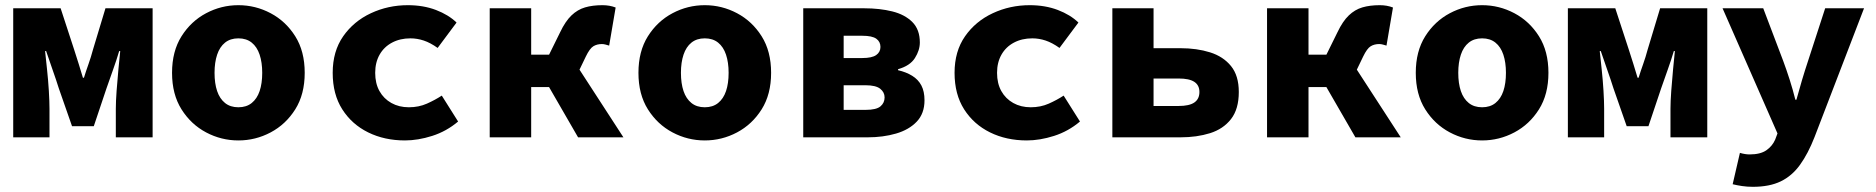

<svg xmlns="http://www.w3.org/2000/svg" viewBox="-20 -530 7240 741"><path d="M31 0V-498H214L266 -339Q276 -309 284 -282.5Q292 -256 300 -230H304Q312 -256 321.5 -282.5Q331 -309 339 -339L387 -498H569V0H427V-110Q427 -138 430 -179.5Q433 -221 437 -262.5Q441 -304 444 -333H440Q430 -299 416 -260Q402 -221 391 -189L342 -43H258L207 -189Q197 -221 183 -260.5Q169 -300 158 -333H154Q157 -304 161.5 -262.5Q166 -221 168.5 -179.5Q171 -138 171 -110V0Z M900 12Q834 12 775.5 -19Q717 -50 680.5 -108Q644 -166 644 -249Q644 -332 680.5 -390Q717 -448 775.5 -479Q834 -510 900 -510Q966 -510 1024.5 -479Q1083 -448 1119.5 -390Q1156 -332 1156 -249Q1156 -166 1119.5 -108Q1083 -50 1024.5 -19Q966 12 900 12ZM900 -116Q931 -116 951.5 -132.5Q972 -149 982 -178.5Q992 -208 992 -249Q992 -289 982 -319Q972 -349 951.5 -365.5Q931 -382 900 -382Q869 -382 848.5 -365.5Q828 -349 818 -319Q808 -289 808 -249Q808 -208 818 -178.5Q828 -149 848.5 -132.5Q869 -116 900 -116Z M1543 12Q1464 12 1401 -19Q1338 -50 1301 -108Q1264 -166 1264 -249Q1264 -332 1304.5 -390Q1345 -448 1411.5 -479Q1478 -510 1554 -510Q1614 -510 1662.5 -491.5Q1711 -473 1742 -443L1669 -345Q1641 -365 1615.5 -373.5Q1590 -382 1564 -382Q1524 -382 1493 -365.5Q1462 -349 1445 -319Q1428 -289 1428 -249Q1428 -208 1444.5 -178.5Q1461 -149 1490.5 -132.5Q1520 -116 1558 -116Q1596 -116 1627.5 -130Q1659 -144 1685 -161L1748 -61Q1703 -23 1648 -5.5Q1593 12 1543 12Z M1870 0V-498H2030V-319H2179L2386 0H2211L2099 -194H2030V0ZM2203 -233 2071 -262 2142 -406Q2162 -448 2185.5 -470.5Q2209 -493 2238 -501.5Q2267 -510 2305 -510Q2333 -510 2356 -501L2331 -354Q2324 -356 2317 -358Q2310 -360 2303 -360Q2284 -360 2270 -351.5Q2256 -343 2241 -312Z M2700 12Q2634 12 2575.5 -19Q2517 -50 2480.5 -108Q2444 -166 2444 -249Q2444 -332 2480.5 -390Q2517 -448 2575.5 -479Q2634 -510 2700 -510Q2766 -510 2824.5 -479Q2883 -448 2919.5 -390Q2956 -332 2956 -249Q2956 -166 2919.5 -108Q2883 -50 2824.5 -19Q2766 12 2700 12ZM2700 -116Q2731 -116 2751.5 -132.5Q2772 -149 2782 -178.5Q2792 -208 2792 -249Q2792 -289 2782 -319Q2772 -349 2751.5 -365.5Q2731 -382 2700 -382Q2669 -382 2648.5 -365.5Q2628 -349 2618 -319Q2608 -289 2608 -249Q2608 -208 2618 -178.5Q2628 -149 2648.5 -132.5Q2669 -116 2700 -116Z M3080 0V-498H3316Q3375 -498 3423.5 -486Q3472 -474 3501 -445Q3530 -416 3530 -366Q3530 -336 3511 -306Q3492 -276 3446 -263V-259Q3477 -252 3500.5 -237.5Q3524 -223 3536 -200Q3548 -177 3548 -143Q3548 -92 3518 -60.5Q3488 -29 3438 -14.5Q3388 0 3329 0ZM3236 -306H3308Q3345 -306 3361.5 -317.5Q3378 -329 3378 -349Q3378 -369 3362 -380.5Q3346 -392 3308 -392H3236ZM3236 -106H3321Q3362 -106 3378 -119.5Q3394 -133 3394 -154Q3394 -174 3377 -187.5Q3360 -201 3320 -201H3236Z M3943 12Q3864 12 3801 -19Q3738 -50 3701 -108Q3664 -166 3664 -249Q3664 -332 3704.5 -390Q3745 -448 3811.5 -479Q3878 -510 3954 -510Q4014 -510 4062.5 -491.5Q4111 -473 4142 -443L4069 -345Q4041 -365 4015.5 -373.5Q3990 -382 3964 -382Q3924 -382 3893 -365.5Q3862 -349 3845 -319Q3828 -289 3828 -249Q3828 -208 3844.5 -178.5Q3861 -149 3890.5 -132.5Q3920 -116 3958 -116Q3996 -116 4027.5 -130Q4059 -144 4085 -161L4148 -61Q4103 -23 4048 -5.5Q3993 12 3943 12Z M4273 0V-498H4432V-344H4536Q4599 -344 4650 -328Q4701 -312 4731 -275Q4761 -238 4761 -175Q4761 -109 4731 -70.5Q4701 -32 4650 -16Q4599 0 4536 0ZM4432 -121H4529Q4570 -121 4589.5 -134.5Q4609 -148 4609 -175Q4609 -201 4589.5 -214Q4570 -227 4529 -227H4432Z M4870 0V-498H5030V-319H5179L5386 0H5211L5099 -194H5030V0ZM5203 -233 5071 -262 5142 -406Q5162 -448 5185.5 -470.5Q5209 -493 5238 -501.5Q5267 -510 5305 -510Q5333 -510 5356 -501L5331 -354Q5324 -356 5317 -358Q5310 -360 5303 -360Q5284 -360 5270 -351.5Q5256 -343 5241 -312Z M5700 12Q5634 12 5575.5 -19Q5517 -50 5480.5 -108Q5444 -166 5444 -249Q5444 -332 5480.5 -390Q5517 -448 5575.5 -479Q5634 -510 5700 -510Q5766 -510 5824.5 -479Q5883 -448 5919.5 -390Q5956 -332 5956 -249Q5956 -166 5919.5 -108Q5883 -50 5824.5 -19Q5766 12 5700 12ZM5700 -116Q5731 -116 5751.5 -132.5Q5772 -149 5782 -178.5Q5792 -208 5792 -249Q5792 -289 5782 -319Q5772 -349 5751.5 -365.5Q5731 -382 5700 -382Q5669 -382 5648.5 -365.5Q5628 -349 5618 -319Q5608 -289 5608 -249Q5608 -208 5618 -178.5Q5628 -149 5648.5 -132.5Q5669 -116 5700 -116Z M6031 0V-498H6214L6266 -339Q6276 -309 6284 -282.5Q6292 -256 6300 -230H6304Q6312 -256 6321.5 -282.5Q6331 -309 6339 -339L6387 -498H6569V0H6427V-110Q6427 -138 6430 -179.5Q6433 -221 6437 -262.5Q6441 -304 6444 -333H6440Q6430 -299 6416 -260Q6402 -221 6391 -189L6342 -43H6258L6207 -189Q6197 -221 6183 -260.5Q6169 -300 6158 -333H6154Q6157 -304 6161.5 -262.5Q6166 -221 6168.5 -179.5Q6171 -138 6171 -110V0Z M6745 191Q6723 191 6703 188Q6683 185 6667 181L6695 60Q6705 63 6714.5 64.5Q6724 66 6732 66Q6774 66 6797 50Q6820 34 6831 9L6840 -15L6628 -498H6785L6862 -295Q6875 -260 6887 -222.5Q6899 -185 6909 -145H6913Q6923 -182 6934.5 -220.5Q6946 -259 6958 -295L7024 -498H7174L6983 -1Q6958 63 6927 106Q6896 149 6852.5 170Q6809 191 6745 191Z"/></svg>

Font: Source Code Pro ExtraBold
Style: Regular
Weight: 800
Monospace: yes
Designer: Paul D. Hunt, Teo Tuominen
Foundry: Adobe Systems Incorporated
Version: Version 1.018;hotconv 1.0.116;makeotfexe 2.5.65601